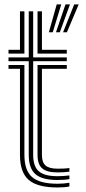

<svg xmlns="http://www.w3.org/2000/svg" viewBox="-20 -820 380 848"><path d="M234 -25Q166 -25 136.5 -50.8Q107 -76.5 107 -135.8V-549.8H17.5V-566.5H107V-770H126.5V-566.5H275V-549.8H126.5V-135.8Q126.5 -85.2 151.4 -63.5Q176.2 -41.8 234 -41.8Q259.8 -41.8 286.5 -45.2V-29Q265.5 -25 234 -25ZM17.5 -583.2V-600H68.2V-770H87.8V-583.2ZM145.8 -583.2V-770H165.2V-600H275V-583.2ZM234 8Q145.2 8 106.8 -25.4Q68.2 -58.8 68.2 -135.8V-516.2H17.5V-533H87.8V-135.8Q87.8 -67.5 121.6 -38Q155.5 -8.5 234 -8.5Q261.2 -8.5 286.5 -12.8V3.5Q266.2 8 234 8ZM234 -58.5Q186.8 -58.5 166.2 -76.4Q145.8 -94.2 145.8 -135.8V-533H275V-516.2H165.2V-135.8Q165.2 -103 181.2 -89Q197.2 -75 234 -75Q247.5 -75 260.8 -75.5Q274 -76 286.5 -78V-61.8Q263.5 -58.5 234 -58.5ZM213 -677.5H195.8L230.5 -800.5H250.5ZM275.5 -677.5H258.5L307.8 -800.5H327.5ZM244.2 -677.5H227.2L269.2 -800.5H289Z"/></svg>

Font: Big Shoulders Inline Text SemiBold
Style: Regular
Weight: 600
Designer: Patric King
Foundry: XO Type Co
Version: Version 1.000